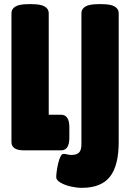

<svg xmlns="http://www.w3.org/2000/svg" viewBox="-20 -722 620 922"><path d="M373 180Q348 180 319.5 173.5Q291 167 270.5 155Q250 143 250 129Q250 118 252.5 99.5Q255 81 259.5 62Q264 43 270.5 30Q277 17 284 17Q295 17 303 19.5Q311 22 324 22Q347 22 359 11Q371 0 371 -30V-659Q371 -679 390 -690.5Q409 -702 451 -702H470Q512 -702 531 -690.5Q550 -679 550 -659V-40Q550 73 508 126.5Q466 180 373 180ZM95 0Q35 0 35 -40V-659Q35 -679 54 -690.5Q73 -702 115 -702H134Q176 -702 195 -690.5Q214 -679 214 -659V-171H273Q313 -171 313 -111V-60Q313 0 273 0Z"/></svg>

Font: Asap Condensed Black
Style: Regular
Weight: 900
Width: 3
Designer: Pablo Cosgaya
Foundry: Omnibus-Type
Version: Version 3.001; ttfautohint (v1.8.4.7-5d5b)